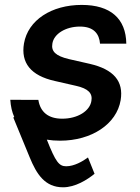

<svg xmlns="http://www.w3.org/2000/svg" viewBox="-20 -573 583 797"><path d="M395.2 -391.7H504.3C502.8 -495.7 438.9 -552.6 319.2 -552.6C193.9 -552.6 96.2 -489.7 79.5 -392.4C66.1 -312.5 107.2 -259.2 207.4 -236.9L296.2 -216.6C346.2 -205.3 365.1 -185.7 359.4 -154.1C353.3 -112.9 302.9 -79.9 237.2 -80.3C181.5 -80.6 147.4 -106.9 139.2 -158.4L22.7 -158.7C24.5 -131.7 29.8 -108 39.1 -87.4L35.2 -85.2L103 79.5C131.7 149.9 166.5 204.5 241.8 204.5C292.3 204.5 342 173.3 372.5 148.4L345.2 80.6C323.2 96.9 287.6 117.2 255 117.2C225.1 117.2 211.3 99.8 174.4 6.7C191.4 9.6 209.9 11 229.4 11C360.4 11 464.1 -57.9 480.8 -157C494 -236.5 451 -285.2 353 -307.9L265.6 -327.8C210.9 -340.9 191.8 -359.7 197.4 -392C203.5 -432.9 253.2 -462.7 311.8 -462.7C370.4 -462.7 392 -431.5 395.2 -391.7Z"/></svg>

Font: Magic Ui Pro Semi Bold
Style: Italic
Weight: 600
Italic angle: -9.39999°
Designer: Stefan Endress, Andreas Faust
Version: Version 1.000;FEAKit 1.0